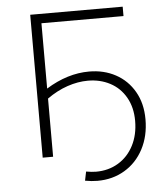

<svg xmlns="http://www.w3.org/2000/svg" viewBox="-57 -751 813 937"><g transform="rotate(-5 349.5 -282.0)"><path d="M388 -399Q460 -399 517.5 -368Q575 -337 608.5 -279Q642 -221 642 -143Q642 -61 608.5 2.5Q575 66 516 101Q457 136 383 136Q354 136 322 130L331 86Q359 91 380 91Q441 91 489 62Q537 33 564 -19.5Q591 -72 591 -140Q591 -206 563 -255Q535 -304 486.5 -329.5Q438 -355 378 -355Q329 -355 277.5 -337.5Q226 -320 177 -285V0H126V-700H579V-654H177V-334Q282 -399 388 -399Z"/></g></svg>

Font: Montserrat Atlas Light
Style: Regular
Weight: 300
Designer: Julieta Ulanovsky
Foundry: Julieta Ulanovsky
Version: Version 7.200